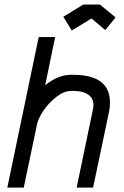

<svg xmlns="http://www.w3.org/2000/svg" viewBox="-20 -852 565 872"><path d="M433.6 -831.5 504.9 -772.9 458 -715.3 395.5 -768.1 305.7 -713.4 267.6 -775.9 358.4 -831.5ZM87.9 0H13.2L155.8 -683.6H230.5L185.1 -464.8Q243.2 -512.2 301.8 -512.2H312Q479.5 -512.2 479.5 -386.7Q479.5 -367.2 475.1 -343.8L402.8 0H328.1L402.8 -358.4Q404.3 -367.2 404.3 -375.5Q404.3 -405.3 381.1 -422.1Q357.9 -439 312 -439H301.8Q271 -439 236.3 -412.1Q201.7 -385.3 177.7 -350.1Q153.8 -314.9 147.9 -286.6Z"/></svg>

Font: Anka/Coder Condensed
Style: Italic
Weight: 400
Width: 4
Italic angle: -12°
Monospace: yes
Version: Version 001.100